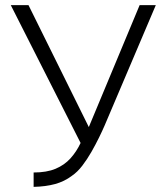

<svg xmlns="http://www.w3.org/2000/svg" viewBox="-20 -727 630 748"><path d="M111 1V-55Q162 -55 196.5 -69.5Q231 -84 254.5 -110Q278 -136 294 -170L22 -707H91L326 -232L524 -707H587L388 -239Q379 -218 365.5 -190.5Q352 -163 336 -135Q320 -107 301 -82Q282 -57 260 -42Q231 -20 194.5 -10Q158 0 111 1Z"/></svg>

Font: Onest ExtraLight
Style: Regular
Weight: 250
Designer: Dmitri Voloshin, Andrey Kudryavtsev
Foundry: Dmitri Voloshin, Andrey Kudryavtsev
Version: Version 1.000;gftools[0.9.33]